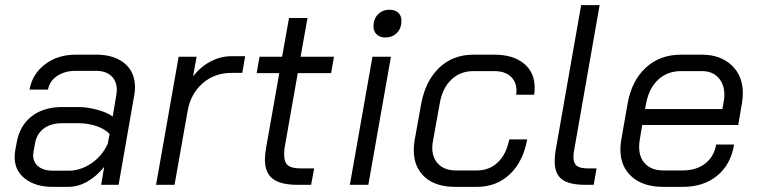

<svg xmlns="http://www.w3.org/2000/svg" viewBox="-20 -720 2949 748"><path d="M37 -108Q37 -116 39 -132L45 -165Q57 -231 103.5 -267Q150 -303 222 -303H286Q319 -303 358.5 -292.5Q398 -282 419 -266L433 -349Q435 -363 435 -369Q435 -404 413.5 -424Q392 -444 355 -444H275Q232 -444 202.5 -424Q173 -404 167 -371H95Q106 -432 155.5 -469.5Q205 -507 275 -507H355Q425 -507 465.5 -473Q506 -439 506 -380Q506 -366 503 -349L442 0H374L386 -70Q356 -33 320 -12.5Q284 8 245 8H185Q119 8 78 -23.5Q37 -55 37 -108ZM247 -55Q294 -55 336.5 -84Q379 -113 400 -161L407 -198Q390 -217 356.5 -228.5Q323 -240 286 -240H222Q179 -240 151.5 -220Q124 -200 117 -164L111 -132Q109 -120 109 -116Q109 -88 129.5 -71.5Q150 -55 185 -55Z M676 -499H746L732 -422Q760 -459 799.5 -480Q839 -501 881 -501H935L924 -436H881Q816 -436 769.5 -395.5Q723 -355 711 -288L660 0H588Z M1012 -99Q1012 -118 1017 -146L1068 -435H980L991 -499H1079L1106 -650H1178L1151 -499H1281L1270 -435H1140L1089 -146Q1087 -136 1087 -118Q1087 -88 1101.5 -76Q1116 -64 1151 -64H1204L1192 0H1139Q1073 0 1042.5 -23.5Q1012 -47 1012 -99Z M1435 -617Q1435 -646 1452.5 -664Q1470 -682 1498 -682Q1519 -682 1531.5 -670.5Q1544 -659 1544 -639Q1544 -610 1526.5 -592Q1509 -574 1480 -574Q1460 -574 1447.5 -586Q1435 -598 1435 -617ZM1431 -499H1503L1415 0H1343Z M1592 -135Q1592 -153 1595 -172L1621 -316Q1638 -406 1691.5 -456.5Q1745 -507 1824 -507H1906Q1979 -507 2021 -472.5Q2063 -438 2063 -379Q2063 -361 2061 -351H1991Q1992 -357 1992 -368Q1992 -402 1969 -422.5Q1946 -443 1906 -443H1824Q1773 -443 1738 -409.5Q1703 -376 1693 -316L1667 -172Q1664 -157 1664 -145Q1664 -104 1688.5 -80Q1713 -56 1756 -56H1838Q1887 -56 1920 -88Q1953 -120 1964 -177H2034Q2018 -90 1966 -41Q1914 8 1838 8H1753Q1677 8 1634.5 -30.5Q1592 -69 1592 -135Z M2141 -92Q2141 -115 2145 -136L2244 -700H2316L2217 -136Q2214 -121 2214 -109Q2214 -84 2227 -74Q2240 -64 2270 -64H2304L2293 0H2259Q2198 0 2169.5 -21Q2141 -42 2141 -92Z M2397 -137Q2397 -155 2400 -173L2425 -316Q2441 -406 2496 -456.5Q2551 -507 2633 -507H2715Q2786 -507 2830 -466Q2874 -425 2874 -357Q2874 -339 2871 -321L2856 -233H2482L2472 -173Q2470 -164 2470 -147Q2470 -105 2495 -80.5Q2520 -56 2564 -56H2640Q2693 -56 2727.5 -83Q2762 -110 2770 -157H2840Q2827 -79 2774 -35.5Q2721 8 2640 8H2564Q2486 8 2441.5 -31.5Q2397 -71 2397 -137ZM2794 -295 2799 -321Q2802 -336 2802 -351Q2802 -392 2778.5 -417.5Q2755 -443 2715 -443H2633Q2580 -443 2544 -409.5Q2508 -376 2497 -316L2493 -295Z"/></svg>

Font: Bai Jamjuree
Style: Italic
Weight: 400
Italic angle: -10°
Version: Version 1.000; ttfautohint (v1.6)